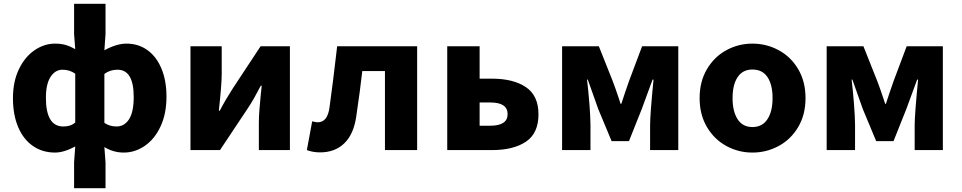

<svg xmlns="http://www.w3.org/2000/svg" viewBox="-20 -788 5049 1008"><path d="M369 64 375 -19Q315 13 269 13Q203 13 153 -21.5Q103 -56 75.5 -120.5Q48 -185 48 -273Q48 -359 79 -424Q110 -489 161 -524Q212 -559 269 -559Q301 -559 326 -551.5Q351 -544 375 -530L369 -609V-768H534V-609L528 -524Q592 -559 644 -559Q707 -559 754.5 -524.5Q802 -490 828 -427Q854 -364 854 -281Q854 -191 823 -124.5Q792 -58 740.5 -22.5Q689 13 630 13Q575 13 528 -16L534 64V200H369ZM375 -145V-401Q346 -422 308 -422Q270 -422 245.5 -384.5Q221 -347 221 -275Q221 -124 312 -124Q331 -124 346 -128.5Q361 -133 375 -145ZM682 -279Q682 -422 597 -422Q558 -422 528 -400V-143Q555 -124 592 -124Q633 -124 657.5 -162Q682 -200 682 -279Z M980 -545H1144V-401Q1144 -346 1129 -207H1134Q1146 -231 1166 -265Q1186 -299 1201 -322L1348 -545H1502V0H1339V-145Q1339 -173 1342 -212Q1345 -251 1349 -291L1354 -338H1349Q1312 -266 1284 -224L1135 0H980Z M1591 0 1619 -151Q1639 -146 1648 -146Q1700 -146 1710 -225Q1729 -362 1744 -494L1750 -545H2170V0H2001V-415H1882Q1869 -301 1854 -203L1850 -174Q1836 -82 1787 -35Q1738 12 1660 12Q1623 12 1591 0Z M2328 -545H2498V-375H2563Q2675 -375 2741 -330.5Q2807 -286 2807 -188Q2807 -88 2741 -44Q2675 0 2563 0H2328ZM2645 -189Q2645 -250 2554 -250H2498V-128H2554Q2645 -128 2645 -189Z M2931 -545H3124L3196 -364Q3210 -328 3230 -268L3238 -243H3242Q3263 -308 3283 -364L3351 -545H3541V0H3393V-130Q3393 -187 3411 -370H3406L3349 -215L3282 -47H3191L3121 -215L3066 -370H3062Q3069 -312 3074.5 -241.5Q3080 -171 3080 -130V0H2931Z M3653 -273Q3653 -360 3691.5 -425Q3730 -490 3793.5 -524.5Q3857 -559 3930 -559Q4004 -559 4068 -524.5Q4132 -490 4170.5 -425Q4209 -360 4209 -273Q4209 -186 4170.5 -121Q4132 -56 4068 -21.5Q4004 13 3930 13Q3857 13 3793.5 -21.5Q3730 -56 3691.5 -121Q3653 -186 3653 -273ZM4036 -273Q4036 -343 4009.5 -383Q3983 -423 3930 -423Q3879 -423 3852.5 -383Q3826 -343 3826 -273Q3826 -203 3852.5 -162Q3879 -121 3930 -121Q3982 -121 4009 -162Q4036 -203 4036 -273Z M4320 -545H4513L4585 -364Q4599 -328 4619 -268L4627 -243H4631Q4652 -308 4672 -364L4740 -545H4930V0H4782V-130Q4782 -187 4800 -370H4795L4738 -215L4671 -47H4580L4510 -215L4455 -370H4451Q4458 -312 4463.5 -241.5Q4469 -171 4469 -130V0H4320Z"/></svg>

Font: Nebula Sans Bold
Style: Regular
Weight: 700
Designer: Paul D. Hunt for Adobe (as Source Sans)
Foundry: Nebula Entertainment & Broadcasting LLC
Version: Version 1.010